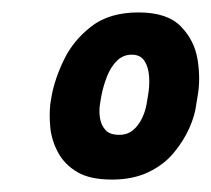

<svg xmlns="http://www.w3.org/2000/svg" viewBox="-20 -726 340 309"><path d="M296 -559Q294 -541 285 -520.5Q276 -500 260 -480.5Q244 -461 219 -449Q194 -437 160 -437Q125 -437 104.5 -449Q84 -461 73.5 -480.5Q63 -500 61 -520.5Q59 -541 61 -559L63 -571Q68 -599 83 -630Q98 -661 127 -683.5Q156 -706 203 -706Q249 -706 271 -683.5Q293 -661 298 -630Q303 -599 298 -571ZM218 -571Q221 -587 220 -602.5Q219 -618 212.5 -628Q206 -638 192 -638Q178 -638 168 -628Q158 -618 152 -602.5Q146 -587 143 -571L141 -559Q139 -547 141 -535.5Q143 -524 150 -516.5Q157 -509 172 -509Q185 -509 194 -516.5Q203 -524 208.5 -535.5Q214 -547 216 -559Z"/></svg>

Font: Winky Sans
Style: Bold Italic
Weight: 700
Italic angle: -8.97852°
Designer: Simon Atzbach
Foundry: typofactur
Version: Version 1.205